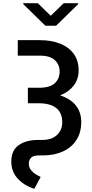

<svg xmlns="http://www.w3.org/2000/svg" viewBox="-20 -963 578 1202"><path d="M217 -942.8 297.6 -864.3 378.9 -942.8H469.8V-937.5L331 -801.8H264.2L125.4 -937.5V-942.8ZM91.3 -711.6H229.4Q301.1 -711.6 355.8 -690Q410.5 -668.3 441.4 -626.1Q472.3 -583.8 472.3 -522Q472.3 -467.3 441.6 -427.4Q410.9 -387.4 356.5 -365.8Q420.1 -345.5 454.4 -303.4Q488.6 -261.4 488.6 -198.9Q488.6 -132.8 458.1 -86.1Q427.6 -39.4 373.6 -14.7Q319.6 9.9 249.3 9.9H223Q189.6 9.9 175.1 24.1Q160.5 38.4 160.5 60.4Q160.5 84.5 173.5 101Q186.4 117.5 203.8 128Q221.2 138.5 234.7 144.5L195 218.8Q133.5 200.3 92.2 156.6Q50.8 112.9 50.8 48.7Q50.8 -21.3 96.9 -54.2Q143.1 -87 220.5 -87H245.4Q304.7 -87 337.2 -118.4Q369.7 -149.9 369.7 -197.4Q369.7 -256.7 332.2 -286.6Q294.7 -316.4 224.1 -316.4H154.5V-413.7H225.5Q294 -413.7 323.7 -442.5Q353.3 -471.2 353.3 -516.3Q353.3 -558.2 323.2 -586.5Q293 -614.7 229.4 -614.7H91.3Z"/></svg>

Font: Interface Medium
Style: Regular
Weight: 500
Designer: Rasmus Andersson
Foundry: rsms
Version: Version 1.8